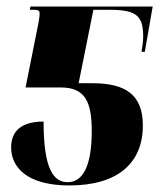

<svg xmlns="http://www.w3.org/2000/svg" viewBox="-20 -556 508 586"><path d="M192 10C339 10 416 -58 416 -173C416 -268 362 -302 262 -302H220L265 -526H318C400 -526 417 -504 417 -444C417 -428 415 -418 412 -398H422L446 -536H73L71 -526H85C100 -526 101 -521 101 -514C101 -509 100 -501 98 -489L58 -289H166C240 -289 260 -245 260 -156C260 -40 228 0 187 0C144 0 113 -38 113 -185C32 -185 14 -144 14 -106C14 -48 59 10 192 10Z"/></svg>

Font: Noto Serif Display Condensed ExtraBold
Style: Italic
Weight: 800
Width: 3
Italic angle: -12°
Designer: Monotype Design Team
Foundry: Monotype Imaging Inc.
Version: Version 2.009